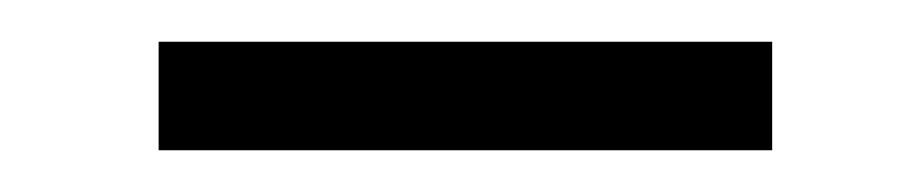

<svg xmlns="http://www.w3.org/2000/svg" viewBox="-20 -672 439 92"><path d="M56 -600H350V-652H56Z"/></svg>

Font: Charger Sport
Style: ExLitExt
Weight: 200
Designer: Jasper
Foundry: Cannot Into Space Fonts
Version: Version 1.1